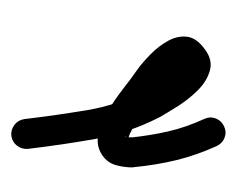

<svg xmlns="http://www.w3.org/2000/svg" viewBox="-84 -371 629 482"><g transform="rotate(10 230.0 -129.5)"><path d="M13 43Q-2 47 -15.5 40Q-29 33 -34 18Q-38 3 -31 -10.5Q-24 -24 -9 -29Q67 -52 141 -78Q215 -104 279 -153Q295 -165 310 -178Q325 -191 338 -207Q345 -215 349 -223Q349 -224 350.5 -228Q352 -232 352 -231Q353 -228 354 -227Q354 -227 354 -227Q354 -227 354 -227Q353 -228 355 -227Q357 -226 356 -225Q343 -216 333 -198.5Q323 -181 316 -167Q304 -142 291.5 -117.5Q279 -93 268 -67Q265 -60 262.5 -52.5Q260 -45 258 -38Q256 -28 256 -21Q256 -21 256 -21Q249 -32 248 -29.5Q247 -27 265 -31Q265 -31 264 -30Q263 -30 263 -30Q311 -44 352.5 -61.5Q394 -79 436 -108Q436 -108 436 -108Q436 -108 436 -108Q449 -117 464 -114Q479 -111 488 -98Q497 -85 494 -70Q491 -55 478 -46Q431 -14 384 6.5Q337 27 283 42Q283 42 282 42Q281 43 281 43Q260 47 238 45Q216 43 200 27Q180 7 180.5 -22Q181 -51 193.5 -84Q206 -117 222 -147Q238 -177 248 -199Q258 -220 274.5 -244Q291 -268 312 -285Q333 -302 357 -303.5Q381 -305 406 -281Q406 -281 406 -281Q406 -281 406 -281Q431 -258 428.5 -230.5Q426 -203 408 -177Q390 -151 366 -129Q342 -107 325 -93Q255 -40 175.5 -11Q96 18 13 43Q13 43 13 43Q13 43 13 43Z"/></g></svg>

Font: FRB American Cursive Guidelines Arrows Extrabold
Style: Bold Italic
Weight: 800
Italic angle: -25°
Version: Version 2.0;Modular Font Editor K font №1